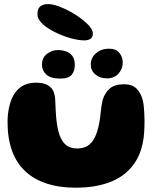

<svg xmlns="http://www.w3.org/2000/svg" viewBox="-20 -858 757 915"><path d="M341.5 36.5Q262.5 36.5 201.8 16.5Q141 -3.5 99.8 -42.5Q58.5 -81.5 37.2 -140Q16 -198.5 16 -276Q16 -296.5 18.2 -316Q20.5 -335.5 25 -353.5Q29.5 -371.5 35.5 -386.5Q51.5 -424 80.2 -444Q109 -464 149.5 -464Q189.5 -464 209.2 -451.2Q229 -438.5 235.8 -419.8Q242.5 -401 243 -383Q244 -371 244.2 -358.8Q244.5 -346.5 245.2 -334.5Q246 -322.5 246.8 -311.2Q247.5 -300 248.5 -290.5Q253 -245 264 -213.8Q275 -182.5 295.2 -166.5Q315.5 -150.5 348 -150.5Q377 -150.5 397.5 -163Q418 -175.5 431.2 -202Q444.5 -228.5 452.5 -269Q455.5 -283.5 457.2 -297.8Q459 -312 460.2 -326Q461.5 -340 463.8 -354.2Q466 -368.5 469.5 -382.5Q479.5 -415.5 503 -436Q526.5 -456.5 571.5 -456.5Q610.5 -456.5 631.2 -435.2Q652 -414 661 -378Q664 -363.5 665.5 -347.8Q667 -332 667.8 -315.5Q668.5 -299 668.8 -282Q669 -265 668 -248Q665.5 -149 624.8 -86Q584 -23 511.8 6.8Q439.5 36.5 341.5 36.5ZM267.5 -483.5Q221.5 -483.5 200.8 -502.8Q180 -522 180 -548.5Q180 -584 204.5 -601.8Q229 -619.5 255 -619.5Q275.5 -619.5 294.2 -613.2Q313 -607 324.8 -591.5Q336.5 -576 336.5 -547.5Q336.5 -520.5 322 -502Q307.5 -483.5 267.5 -483.5ZM490 -484.5Q456 -484.5 434.2 -503.2Q412.5 -522 412.5 -550Q412.5 -583 437.8 -604.5Q463 -626 499.5 -626Q532.5 -626 548.8 -606Q565 -586 565 -560.5Q565 -529.5 544.5 -507Q524 -484.5 490 -484.5ZM382.5 -665.5Q353.5 -665.5 315.8 -676.2Q278 -687 243.5 -704Q206.5 -722 182.5 -744Q158.5 -766 158.5 -791.5Q158.5 -816.5 172 -827.5Q185.5 -838.5 209 -838.5Q231.5 -838.5 262.2 -827Q293 -815.5 322.5 -798.5Q364 -774 393.2 -747Q422.5 -720 422.5 -698Q422.5 -680.5 411 -673Q399.5 -665.5 382.5 -665.5Z"/></svg>

Font: Gluten
Style: Bold
Weight: 700
Designer: Tyler Finck
Foundry: Etcetera Type Company
Version: Version 1.204